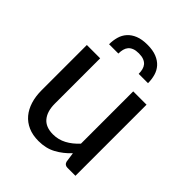

<svg xmlns="http://www.w3.org/2000/svg" viewBox="-206 -843 969 969"><g transform="rotate(45 279.0 -358.5)"><path d="M64 0ZM159 -507.5V-184Q159 -129 184.5 -98.2Q210 -67.5 262 -67.5Q300 -67.5 333.2 -85.2Q366.5 -103 395 -134.5V-507.5H490V0H433Q413 0 408 -19L400.5 -71.5Q367.5 -36 327.2 -14Q287 8 234 8Q192 8 160.2 -6Q128.5 -20 107.2 -45.2Q86 -70.5 75 -105.8Q64 -141 64 -184V-507.5ZM279.5 -725Q318.5 -725 345 -714.2Q371.5 -703.5 388 -685Q404.5 -666.5 411.5 -641.8Q418.5 -617 418.5 -589.5H352Q352 -606 348.5 -619.5Q345 -633 336.8 -642.8Q328.5 -652.5 314.5 -658Q300.5 -663.5 279.5 -663.5Q258.5 -663.5 244.5 -658Q230.5 -652.5 222.2 -642.8Q214 -633 210.5 -619.5Q207 -606 207 -589.5H140.5Q140.5 -617 147.5 -641.8Q154.5 -666.5 171 -685Q187.5 -703.5 214 -714.2Q240.5 -725 279.5 -725Z"/></g></svg>

Font: Lato Medium
Style: Regular
Weight: 500
Designer: Lukasz Dziedzic
Foundry: tyPoland Lukasz Dziedzic
Version: Version 2.006; 2014-01-15